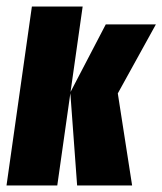

<svg xmlns="http://www.w3.org/2000/svg" viewBox="-34 -570 499 590"><path d="M203 0 182 -286 291 -495H445L328 -283L372 0ZM-14 0 64 -550H220L142 0Z"/></svg>

Font: Alumni Sans Black
Style: Italic
Weight: 900
Italic angle: -8°
Version: Version 1.016